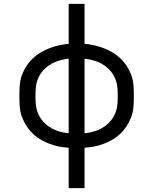

<svg xmlns="http://www.w3.org/2000/svg" viewBox="-20 -755 790 990"><path d="M334 215V7Q309 5 284.5 0.5Q260 -4 236.5 -13Q213 -22 191 -34.5Q169 -47 151 -64Q133 -81 119 -102Q105 -123 95.5 -146Q86 -169 83 -194Q80 -219 80 -244V-276Q80 -301 83 -326Q86 -351 95.5 -374.5Q105 -398 119 -418.5Q133 -439 151.5 -456Q170 -473 191.5 -485.5Q213 -498 236.5 -507Q260 -516 284.5 -521.5Q309 -527 334 -529V-735H416V-529Q441 -527 465.5 -521.5Q490 -516 513.5 -507Q537 -498 558.5 -485.5Q580 -473 598.5 -456Q617 -439 631 -418.5Q645 -398 654.5 -374.5Q664 -351 667 -326Q670 -301 670 -276V-244Q670 -219 667 -194Q664 -169 654.5 -146Q645 -123 631 -102Q617 -81 599 -64Q581 -47 559 -34.5Q537 -22 513.5 -13Q490 -4 465.5 0.5Q441 5 416 7V215ZM334 -68V-453Q311 -450 289 -444Q267 -438 247 -427Q227 -416 210.5 -400Q194 -384 183 -364Q172 -344 167.5 -321.5Q163 -299 163 -276V-244Q163 -221 167.5 -198.5Q172 -176 183 -156Q194 -136 210.5 -120Q227 -104 247 -93Q267 -82 289 -76Q311 -70 334 -68ZM416 -68Q439 -70 461 -76Q483 -82 503 -93Q523 -104 539.5 -120Q556 -136 567 -156Q578 -176 582.5 -198.5Q587 -221 587 -244V-276Q587 -299 582.5 -321.5Q578 -344 567 -364Q556 -384 539.5 -400Q523 -416 503 -427Q483 -438 461 -444Q439 -450 416 -452Z"/></svg>

Font: Zed Sans Extended
Style: Regular
Weight: 400
Width: 7
Designer: Belleve Invis
Foundry: Belleve Invis
Version: Version 1.0.0; ttfautohint (v1.8.4)